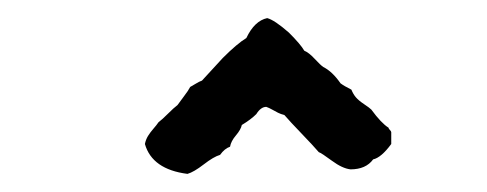

<svg xmlns="http://www.w3.org/2000/svg" viewBox="-20 -704 538 212"><path d="M412 -558V-545Q401 -530 392 -528Q384 -517 367 -517Q358 -518 346.5 -526.5Q335 -535 332 -536Q326 -543 313 -556.5Q300 -570 294 -577Q290 -578 287 -579.5Q284 -581 280.5 -583Q277 -585 274 -586Q268 -586 263 -578Q257 -572 247 -566Q246 -561 240.5 -554.5Q235 -548 234 -542Q228 -540 223 -533Q216 -531 205 -522.5Q194 -514 187 -512Q148 -517 140 -545Q141 -550 143.5 -554Q146 -558 149.5 -562Q153 -566 155 -569Q159 -572 165.5 -578.5Q172 -585 176 -588Q178 -591 183 -597.5Q188 -604 190 -608Q192 -609 196 -611.5Q200 -614 203 -615L226 -640Q242 -656 252 -662Q261 -681 275 -684Q283 -682 299 -668Q312 -655 316 -648Q321 -646 327.5 -639Q334 -632 337 -630Q347 -625 356 -612Q360 -609 368 -605Q370 -600 373 -596.5Q376 -593 382 -589Q388 -585 390 -583Q401 -568 409 -563Q409 -562 410.5 -560.5Q412 -559 412 -558Z"/></svg>

Font: FuturaRenner
Style: Regular
Weight: 400
Designer: Bastien Sozeau
Foundry: NBR — Bastien Sozeau
Version: Version 2.001;PS 002.001;hotconv 1.0.88;makeotf.lib2.5.64775